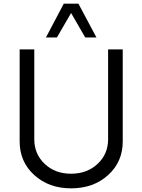

<svg xmlns="http://www.w3.org/2000/svg" viewBox="-20 -1020 779 1050"><path d="M291.2 -815H231.2L328.8 -1000H408.8L507.5 -815H446.2L368.8 -948.8ZM368.8 10Q247.5 10 167.5 -62.5Q87.5 -135 87.5 -246.2V-750H167.5V-258.8Q167.5 -177.5 224.4 -123.8Q281.2 -70 368.8 -70Q456.2 -70 513.8 -123.8Q571.2 -177.5 571.2 -258.8V-750H651.2V-246.2Q651.2 -135 571.2 -62.5Q491.2 10 368.8 10Z"/></svg>

Font: Now Alt
Style: Regular
Weight: 400
Designer: Alfredo Marco Pradil
Foundry: Alfredo Marco Pradil
Version: Version 1.002;PS 001.002;hotconv 1.0.88;makeotf.lib2.5.64775